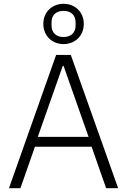

<svg xmlns="http://www.w3.org/2000/svg" viewBox="-20 -986 665 1006"><path d="M313 -755C374 -755 419 -799 419 -861C419 -922 374 -966 313 -966C252 -966 207 -922 207 -861C207 -799 252 -755 313 -755ZM313 -792C274 -792 250 -815 250 -852V-869C250 -907 274 -929 313 -929C352 -929 376 -907 376 -869V-852C376 -815 352 -792 313 -792ZM599 0 351 -698H274L27 0H87L163 -217H460L536 0ZM444 -269H178L309 -641H313Z"/></svg>

Font: IBM Plex Devanagari Light
Style: Regular
Weight: 300
Designer: Mike Abbink, Paul van der Laan, Pieter van Rosmalen, Erin McLaughlin
Foundry: Bold Monday
Version: Version 1.0